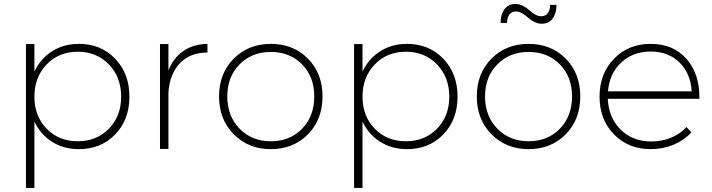

<svg xmlns="http://www.w3.org/2000/svg" viewBox="-20 -740 3540 954"><path d="M372.1 -522Q481.4 -522 552.2 -448.2Q623 -374.5 623 -259.8Q623 -145.5 552.5 -72.3Q481.9 1 372.1 1Q296.4 1 238.5 -35.6Q180.7 -72.3 150.9 -136.2V193.8H108.9V-521H150.9V-383.8Q180.7 -448.2 238.5 -485.1Q296.4 -522 372.1 -522ZM366.2 -38.1Q460.4 -38.1 521.2 -100.6Q582 -163.1 582 -259.8Q582 -356.4 521.2 -419.7Q460.4 -482.9 366.2 -482.9Q272.5 -482.9 211.7 -419.7Q150.9 -356.4 150.9 -259.8Q150.9 -163.1 211.7 -100.6Q272.5 -38.1 366.2 -38.1Z M816.9 -390.1Q841.8 -453.1 891.4 -486.8Q940.9 -520.5 1010.7 -522V-479Q925.3 -479 874.5 -426.5Q823.7 -374 816.9 -282.2V0H774.9V-521H816.9Z M1325.7 -522Q1437.5 -522 1510 -448.7Q1582.5 -375.5 1582.5 -261.2Q1582.5 -146 1510 -72.5Q1437.5 1 1325.7 1Q1214.4 1 1141.4 -72.8Q1068.4 -146.5 1068.4 -261.2Q1068.4 -375.5 1141.4 -448.7Q1214.4 -522 1325.7 -522ZM1325.7 -481.9Q1231.4 -481.9 1170.4 -420.2Q1109.4 -358.4 1109.4 -261.2Q1109.4 -163.1 1170.4 -100.6Q1231.4 -38.1 1325.7 -38.1Q1420.4 -38.1 1481 -100.3Q1541.5 -162.6 1541.5 -261.2Q1541.5 -358.4 1481 -420.2Q1420.4 -481.9 1325.7 -481.9Z M2002.4 -522Q2111.8 -522 2182.6 -448.2Q2253.4 -374.5 2253.4 -259.8Q2253.4 -145.5 2182.9 -72.3Q2112.3 1 2002.4 1Q1926.8 1 1868.9 -35.6Q1811 -72.3 1781.2 -136.2V193.8H1739.3V-521H1781.2V-383.8Q1811 -448.2 1868.9 -485.1Q1926.8 -522 2002.4 -522ZM1996.6 -38.1Q2090.8 -38.1 2151.6 -100.6Q2212.4 -163.1 2212.4 -259.8Q2212.4 -356.4 2151.6 -419.7Q2090.8 -482.9 1996.6 -482.9Q1902.8 -482.9 1842 -419.7Q1781.2 -356.4 1781.2 -259.8Q1781.2 -163.1 1842 -100.6Q1902.8 -38.1 1996.6 -38.1Z M2745.1 -715.8Q2745.1 -674.3 2726.1 -648.2Q2707 -622.1 2671.4 -622.1Q2652.3 -622.1 2634 -631.6Q2615.7 -641.1 2603.3 -652.6Q2590.8 -664.1 2575 -673.6Q2559.1 -683.1 2544.4 -683.1Q2522.5 -683.1 2511 -668Q2499.5 -652.8 2499.5 -626H2467.3Q2467.3 -668 2486.6 -694.1Q2505.9 -720.2 2541.5 -720.2Q2560.5 -720.2 2578.9 -710.7Q2597.2 -701.2 2609.6 -689.7Q2622.1 -678.2 2637.9 -668.7Q2653.8 -659.2 2668.5 -659.2Q2690.4 -659.2 2701.9 -674.3Q2713.4 -689.5 2713.4 -715.8ZM2606.4 -522Q2718.3 -522 2790.8 -448.7Q2863.3 -375.5 2863.3 -261.2Q2863.3 -146 2790.8 -72.5Q2718.3 1 2606.4 1Q2495.1 1 2422.1 -72.8Q2349.1 -146.5 2349.1 -261.2Q2349.1 -375.5 2422.1 -448.7Q2495.1 -522 2606.4 -522ZM2606.4 -481.9Q2512.2 -481.9 2451.2 -420.2Q2390.1 -358.4 2390.1 -261.2Q2390.1 -163.1 2451.2 -100.6Q2512.2 -38.1 2606.4 -38.1Q2701.2 -38.1 2761.7 -100.3Q2822.3 -162.6 2822.3 -261.2Q2822.3 -358.4 2761.7 -420.2Q2701.2 -481.9 2606.4 -481.9Z M3212.9 -522Q3326.2 -522 3391.8 -446.5Q3457.5 -371.1 3455.1 -249H3000Q3004.4 -154.3 3064.2 -95.7Q3124 -37.1 3215.3 -37.1Q3268.6 -37.1 3314 -55.7Q3359.4 -74.2 3391.1 -108.9L3415 -82Q3378.4 -42.5 3326.4 -20.8Q3274.4 1 3212.9 1Q3102.5 1 3030.8 -72.3Q2959 -145.5 2959 -259.8Q2959 -374 3030.8 -448Q3102.5 -522 3212.9 -522ZM3001 -286.1H3417Q3411.1 -375.5 3356.2 -429.7Q3301.3 -483.9 3212.9 -483.9Q3125 -483.9 3066.7 -429.4Q3008.3 -375 3001 -286.1Z"/></svg>

Font: Montserrat-Arabic ExtraLight
Style: Regular
Weight: 275
Designer: Mohamed Gaber
Foundry: Kief Type Foundry
Version: Version 5.008;PS 005.008;hotconv 1.0.88;makeotf.lib2.5.64775